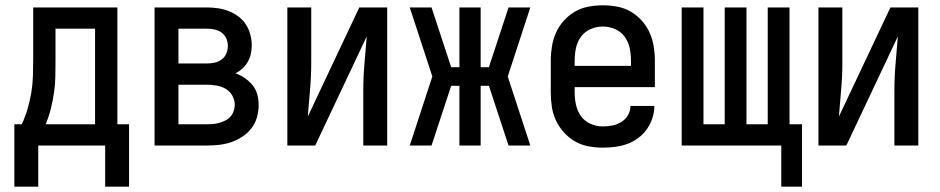

<svg xmlns="http://www.w3.org/2000/svg" viewBox="-20 -548 3540 723"><path d="M34 155V-80H62Q75 -108 84 -138.5Q93 -169 98 -200Q103 -231 104 -262.5Q105 -294 105 -325V-520H422V-80H466V155H376V0H124V155ZM152 -80H338V-440H189V-325Q189 -294 188.5 -262.5Q188 -231 183.5 -200Q179 -169 171.5 -139Q164 -109 152 -80Z M758 0H562V-520H758Q779 -520 800 -517Q821 -514 840.5 -506.5Q860 -499 877 -486.5Q894 -474 905.5 -456.5Q917 -439 922.5 -418.5Q928 -398 928 -377Q928 -361 924.5 -345Q921 -329 913 -315Q905 -301 893 -290Q881 -279 867 -272Q886 -265 902.5 -253.5Q919 -242 931.5 -226.5Q944 -211 949 -191.5Q954 -172 954 -152Q954 -129 947.5 -106Q941 -83 926.5 -64.5Q912 -46 892 -33Q872 -20 850 -12.5Q828 -5 804.5 -2.5Q781 0 758 0ZM652 -309H758Q773 -309 787.5 -312Q802 -315 814 -323.5Q826 -332 832 -346Q838 -360 838 -375Q838 -390 832 -403.5Q826 -417 814 -425.5Q802 -434 787.5 -437Q773 -440 758 -440H652ZM652 -80H758Q770 -80 782.5 -81Q795 -82 806.5 -85.5Q818 -89 829 -94.5Q840 -100 848 -109Q856 -118 860 -130Q864 -142 864 -154Q864 -172 854.5 -188.5Q845 -205 829 -214Q813 -223 794.5 -226Q776 -229 758 -229H652Z M1062 0V-520H1152V-312Q1152 -261 1147.5 -210.5Q1143 -160 1139 -109L1333 -520H1438V0H1348V-208Q1348 -259 1352.5 -309.5Q1357 -360 1361 -411L1167 0Z M1977 0H1895L1821 -225H1790V0H1710V-225H1679L1605 0H1523L1608 -260L1523 -520H1605L1679 -295H1710V-520H1790V-295H1821L1895 -520H1977L1892 -260Z M2250 8Q2223 8 2196 3Q2169 -2 2145.5 -15.5Q2122 -29 2103.5 -49.5Q2085 -70 2073.5 -94.5Q2062 -119 2058 -146Q2054 -173 2054 -200V-320Q2054 -347 2058.5 -374Q2063 -401 2074 -425.5Q2085 -450 2103.5 -470.5Q2122 -491 2145.5 -504.5Q2169 -518 2196 -523Q2223 -528 2250 -528Q2277 -528 2304 -523Q2331 -518 2354.5 -504.5Q2378 -491 2396.5 -470.5Q2415 -450 2426 -425.5Q2437 -401 2441.5 -374Q2446 -347 2446 -320V-220H2144V-200Q2144 -176 2149 -153Q2154 -130 2168 -110.5Q2182 -91 2204 -81.5Q2226 -72 2250 -72Q2268 -72 2286 -75.5Q2304 -79 2319.5 -88.5Q2335 -98 2344.5 -114Q2354 -130 2354 -149H2444Q2444 -125 2436.5 -102.5Q2429 -80 2415.5 -61Q2402 -42 2383 -28Q2364 -14 2342 -6Q2320 2 2296.5 5Q2273 8 2250 8ZM2144 -300H2356V-320Q2356 -344 2351 -367.5Q2346 -391 2332 -410Q2318 -429 2296 -438.5Q2274 -448 2250 -448Q2226 -448 2204 -438.5Q2182 -429 2168 -410Q2154 -391 2149 -367.5Q2144 -344 2144 -320Z M2922 155V0H2547V-520H2629V-80H2709V-520H2791V-80H2871V-520H2953V-80H3000V155Z M3062 0V-520H3152V-312Q3152 -261 3147.5 -210.5Q3143 -160 3139 -109L3333 -520H3438V0H3348V-208Q3348 -259 3352.5 -309.5Q3357 -360 3361 -411L3167 0Z"/></svg>

Font: Iosevka Custom Medium
Style: Regular
Weight: 500
Monospace: yes
Designer: Belleve Invis
Foundry: Belleve Invis
Version: Version 32.5.0; ttfautohint (v1.8.4)